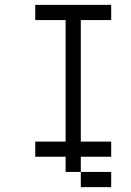

<svg xmlns="http://www.w3.org/2000/svg" viewBox="-20 -645 540 790"><path d="M437.5 125V62.5H312.5V125ZM437.5 0V-62.5H312.5Q312.5 -62.5 312.5 -562.5H437.5V-625H125V-562.5H250Q250 -562.5 250 -62.5H125V0H250V62.5H312.5V0Z"/></svg>

Font: UnifontExMono
Style: Regular
Weight: 500
Version: Version 15.0.06